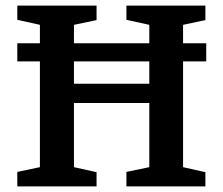

<svg xmlns="http://www.w3.org/2000/svg" viewBox="-20 -668 799 688"><path d="M42 -448V-513H719V-448ZM42 0V-52L123 -69V-579L42 -597V-648H326V-596L245 -579V-368H515V-579L433 -597V-648H716V-596L636 -579V-69L716 -51V0H433V-52L515 -69V-299H245V-69L326 -51V0Z"/></svg>

Font: Faustina Light SemiBold
Style: Regular
Weight: 600
Version: Version 1.200